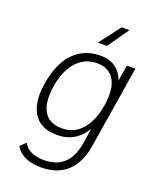

<svg xmlns="http://www.w3.org/2000/svg" viewBox="-161 -786 865 1073"><g transform="rotate(20 271.0 -250.0)"><path d="M419 -695H373L277 -569H331ZM473 -504 458 -409C438 -467 394 -506 317 -506C234 -506 168 -469 124 -396C101 -356 84 -305 76 -254C73 -232 70 -209 70 -186C70 -163 73 -139 79 -116C100 -42 155 -6 239 -6C325 -6 376 -52 407 -103L393 -13C376 96 317 151 217 151C150 151 110 125 95 92L63 124C84 164 132 195 215 195C348 195 423 119 445 -14L524 -504ZM399 -147C366 -84 317 -50 252 -50C186 -50 146 -80 130 -136C125 -154 123 -175 123 -196C123 -215 125 -235 128 -254C134 -296 146 -337 171 -378C205 -430 251 -459 313 -460C376 -460 417 -428 432 -367C436 -351 437 -334 437 -314C437 -296 436 -277 433 -257L431 -249C426 -215 416 -181 399 -147Z"/></g></svg>

Font: Arthouse Owned Light
Style: Italic
Weight: 300
Italic angle: -10°
Designer: Jeremy Tribby
Foundry: Tribby Type
Version: Version 1.000;PS 001.000;hotconv 1.0.88;makeotf.lib2.5.64775